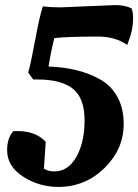

<svg xmlns="http://www.w3.org/2000/svg" viewBox="-20 -724 544 756"><path d="M219 -695C191.7 -695 168.3 -696.3 149 -699C141 -677 131 -633.7 119 -569C107 -504.3 97.7 -460.7 91 -438L111 -411H128C190 -411 236.3 -398.8 267 -374.5C297.7 -350.2 313 -308.8 313 -250.5C313 -192.2 302.2 -144 280.5 -106C258.8 -68 230 -49 194 -49C177.3 -49 163.7 -52.7 153 -60L160 -166C133.3 -194 96.3 -208 49 -208C41.7 -208 36 -207.7 32 -207C16 -189 8 -164.3 8 -133C8 -90.3 29 -55.5 71 -28.5C113 -1.5 159.3 12 210 12C280 12 340.3 -12.7 391 -62C441.7 -111.3 467 -169.3 467 -236C467 -277.3 458.7 -313 442 -343C425.3 -373 402.3 -396 373 -412C318.3 -442.7 251 -459.3 171 -462C178.3 -506 186 -543.3 194 -574C228 -578 285.3 -580 366 -580C411.3 -580 449.7 -569 481 -547L486 -561C498 -591 504 -621.3 504 -652C504 -668.7 502 -681.7 498 -691C480.7 -699.7 459.3 -704 434 -704Z"/></svg>

Font: Oleo Script
Style: Regular
Weight: 400
Designer: Soytutype
Foundry: Soytutype
Version: Version 1.002